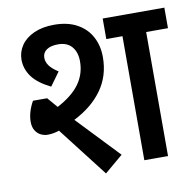

<svg xmlns="http://www.w3.org/2000/svg" viewBox="-76 -716 841 822"><g transform="rotate(-10 344.5 -305.0)"><path d="M226.1 -222.2 399.4 -40 319.8 27.3 153.3 -188Q127.4 -179.2 103.5 -179.2Q88.4 -179.2 74 -186Q59.6 -192.9 50 -208Q40.5 -223.1 40.5 -246.1Q40.5 -287.6 65.9 -333.5H127.4L165.5 -289.1Q230.5 -323.2 262 -366.2Q293.5 -409.2 293.5 -464.8Q293.5 -504.9 272.9 -528.8Q252.4 -552.7 213.4 -552.7Q181.2 -552.7 163.3 -540.3Q145.5 -527.8 145.5 -505.9Q145.5 -488.8 156.5 -472.7Q167.5 -456.5 195.8 -438L153.3 -379.4Q97.7 -406.7 73 -440.4Q48.3 -474.1 47.9 -514.2Q47.9 -548.3 67.1 -576.7Q86.4 -605 123.3 -621.6Q160.2 -638.2 210.9 -638.2Q270.5 -638.2 311.5 -615.2Q352.5 -592.3 372.8 -553.2Q393.1 -514.2 393.1 -465.8Q393.1 -384.3 349.4 -323.2Q305.7 -262.2 226.1 -222.2ZM689 -539.1H594.2V0H491.2V-539.1H420.9V-628.4H689Z"/></g></svg>

Font: Varta
Style: Bold
Weight: 700
Designer: Joana Correia, Viktoriya Grabowska, Eben Sorkin
Foundry: Sorkin Type
Version: Version 1.002; ttfautohint (v1.3) -l 8 -r 24 -G 200 -x 12 -H